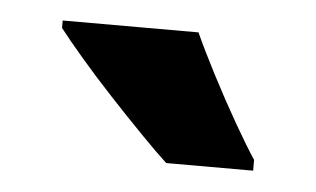

<svg xmlns="http://www.w3.org/2000/svg" viewBox="-28 -801 380 231"><g transform="rotate(5 162.0 -686.0)"><path d="M204 -766Q213 -746 228 -717Q243 -688 258.5 -661Q274 -634 284 -619V-606H179Q167 -617 147.5 -637Q128 -657 107 -679.5Q86 -702 68 -723Q50 -744 40 -757V-766Z"/></g></svg>

Font: Noto Sans Thai ExtCond ExtBd
Style: Regular
Weight: 800
Width: 2
Designer: Monotype Design Team
Foundry: Monotype Imaging Inc.
Version: Version 2.002; ttfautohint (v1.8.4.7-5d5b)